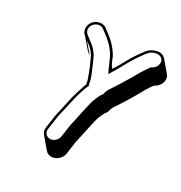

<svg xmlns="http://www.w3.org/2000/svg" viewBox="-193 -820 1051 1115"><g transform="rotate(30 332.5 -263.0)"><path d="M380 97 392 12C393 6 395 -2 397 -10C399 -18 405 -46 415 -93C425 -140 432 -171 439 -185C446 -199 451 -209 453 -215C463 -226 468 -235 469 -243C470 -251 474 -259 480 -271C511 -317 536 -356 554 -388C582 -438 600 -469 608 -480C616 -491 621 -497 623 -500C635 -505 645 -514 653 -526C669 -549 668 -578 654 -594L594 -665C564 -700 505 -679 479 -646C453 -612 429 -577 410 -542C385 -496 378 -485 364 -462L352 -477C346 -491 334 -512 331 -525C320 -548 288 -588 266 -606C250 -619 223 -641 210 -650C183 -669 144 -658 125 -634C101 -604 108 -566 129 -551L190 -480L213 -462L153 -533C175 -516 190 -504 197 -495C204 -487 211 -477 216 -471C219 -462 241 -418 243 -412C247 -400 272 -341 274 -327C275 -317 276 -310 278 -307C277 -304 276 -302 274 -300C270 -289 267 -278 264 -269C255 -237 247 -220 238 -176L225 -116C221 -98 216 -81 213 -63L200 26C198 43 202 56 212 68L272 139C282 151 295 157 311 157C343 157 375 130 380 97ZM253 71C229 71 211 51 215 26L228 -63C231 -81 236 -98 240 -115L253 -175C265 -229 272 -251 288 -294C292 -300 293 -303 295 -309C292 -316 291 -316 289 -331C287 -344 282 -359 273 -380C264 -400 259 -412 257 -418C255 -425 233 -470 229 -480C224 -486 219 -492 213 -501C205 -512 189 -526 163 -545L140 -563C131 -570 126 -579 125 -592C123 -631 170 -659 200 -637C232 -613 267 -589 293 -554C305 -538 313 -525 316 -518C319 -510 321 -506 325 -498C332 -485 341 -460 347 -448L359 -424L374 -450C375 -452 379 -459 385 -468C392 -478 404 -501 423 -536C442 -570 465 -604 491 -638C504 -655 520 -664 543 -668C568 -672 589 -655 589 -635C589 -607 572 -590 553 -582C548 -574 547 -573 536 -558C527 -545 508 -515 480 -465C462 -434 438 -395 407 -349C399 -338 394 -323 393 -313C393 -311 386 -300 379 -292C376 -284 373 -277 365 -260C357 -243 349 -211 339 -164C329 -118 324 -90 322 -83C320 -74 317 -65 316 -58L304 26C300 50 277 71 253 71Z"/></g></svg>

Font: AppleStorm
Style: ShdXbdIta
Weight: 800
Foundry: Cannot Into Space Fonts
Version: Version 1.01